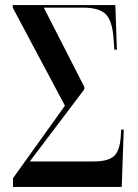

<svg xmlns="http://www.w3.org/2000/svg" viewBox="-20 -734 540 754"><path d="M31 0V-34L235 -319L30 -704V-714H433L439 -539H429L426 -582Q421 -652 395.5 -678Q370 -704 306 -704H152L311 -393V-383L97 -100H347Q404 -100 427 -120.5Q450 -141 454 -195L456 -225H466L458 0Z"/></svg>

Font: Noto Serif Display ExtraCondensed Medium
Style: Regular
Weight: 500
Width: 2
Designer: Monotype Design Team
Foundry: Monotype Imaging Inc.
Version: Version 2.009